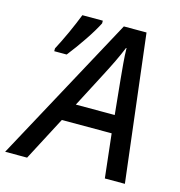

<svg xmlns="http://www.w3.org/2000/svg" viewBox="-160 -808 846 903"><g transform="rotate(15 263.0 -357.0)"><path d="M-54.2 0 332.5 -713.9H442.9L528.8 0H431.2L407.2 -213.4H164.6L52.7 0ZM209.5 -300.3H398.9L381.8 -471.2Q378.4 -505.4 375 -545.4Q371.6 -585.4 371.1 -618.7H368.7Q354.5 -584 336.7 -546.9Q318.8 -509.8 298.3 -470.7ZM46.4 -516.6V-530.3Q56.2 -548.8 67.6 -572Q79.1 -595.2 90.6 -620.4Q102.1 -645.5 112.3 -669.9Q122.6 -694.3 130.4 -714.4H230V-701.2Q221.7 -684.6 208 -661.6Q194.3 -638.7 177.2 -613.3Q160.2 -587.9 141.8 -562.7Q123.5 -537.6 106.9 -516.6Z"/></g></svg>

Font: Open Sans Medium
Style: Italic
Weight: 500
Italic angle: -12°
Designer: Monotype Design Team
Foundry: Monotype Imaging Inc.
Version: Version 3.000